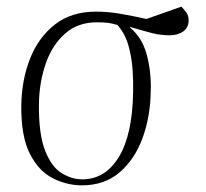

<svg xmlns="http://www.w3.org/2000/svg" viewBox="-20 -543 619 577"><path d="M226 14Q181 14 138.5 -7.5Q96 -29 69.5 -81.5Q43 -134 44 -226Q45 -302 70 -366Q95 -430 144.5 -469Q194 -508 268 -508Q304 -508 339.5 -502Q375 -496 420 -486L525 -523Q535 -513 541 -504Q547 -495 547 -481Q546 -459 530 -448Q514 -437 490 -437Q463 -437 439 -443Q415 -449 371 -462V-460Q408 -429 421.5 -377Q435 -325 433 -269Q432 -193 408.5 -128.5Q385 -64 339.5 -25Q294 14 226 14ZM227 -4Q296 -4 337 -71Q378 -138 380 -266Q381 -296 378.5 -333Q376 -370 366 -406Q356 -442 333 -468Q316 -473 303 -474.5Q290 -476 271 -476Q214 -476 175.5 -442Q137 -408 117.5 -352Q98 -296 97 -231Q96 -140 115.5 -90.5Q135 -41 165.5 -22.5Q196 -4 227 -4Z"/></svg>

Font: Display Extralight
Style: Italic
Weight: 200
Italic angle: -2°
Designer: Latin by Veronika Burian and Jose Scaglione. Greek by Irene Vlachou. Cyrillic by Vera Evstafieva
Foundry: TypeTogether
Version: Version 3.002